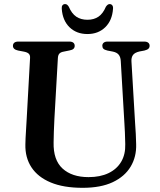

<svg xmlns="http://www.w3.org/2000/svg" viewBox="-20 -904 787 942"><path d="M590.5 -297 572.5 -604.5Q571.5 -624.5 562.2 -635.8Q553 -647 533 -651L507 -656Q492.5 -659.5 487.2 -665Q482 -670.5 482 -679.5Q482 -689 488.8 -694.5Q495.5 -700 508 -700H687.5Q700.5 -700 707.2 -694.5Q714 -689 714 -679.5Q714 -670.5 708.2 -665Q702.5 -659.5 688.5 -656L664.5 -651.5Q640.5 -646 632 -633.5Q623.5 -621 625 -601.5L643 -297Q645 -271.5 646.2 -247.2Q647.5 -223 648 -197Q650 -135 621 -86.5Q592 -38 533.2 -10.2Q474.5 17.5 385.5 17.5Q291.5 17.5 228.8 -8.8Q166 -35 134.5 -82.8Q103 -130.5 104.5 -195.5Q104.5 -208 105.5 -227.2Q106.5 -246.5 108 -270.5Q109.5 -294.5 111 -321.5L127.5 -619.5Q128.5 -633.5 120.8 -640.8Q113 -648 95.5 -651L69 -656Q43.5 -661.5 43.5 -679Q43.5 -689 50.2 -694.5Q57 -700 70 -700H320Q333 -700 339.8 -694.5Q346.5 -689 346.5 -679Q346.5 -670.5 340.8 -664.8Q335 -659 321 -656.5L294 -651Q278.5 -648.5 271.8 -641.5Q265 -634.5 264 -620L247 -322.5Q245 -287 244.2 -258Q243.5 -229 243 -205.5Q241 -119 287 -77Q333 -35 414.5 -35Q471.5 -35 512.2 -54.5Q553 -74 574.5 -110.2Q596 -146.5 594.5 -197Q594 -231.5 592.8 -254.5Q591.5 -277.5 590.5 -297ZM409 -807Q441 -807 463.2 -822.2Q485.5 -837.5 499.5 -871Q504 -877.5 508.5 -880.8Q513 -884 518 -884Q526 -884 530.8 -878Q535.5 -872 534.5 -861Q530.5 -803.5 496.2 -770.2Q462 -737 409 -737Q355.5 -737 321.2 -770.2Q287 -803.5 283 -861Q282 -872 286.5 -878Q291 -884 299.5 -884Q305 -884 309.2 -880.8Q313.5 -877.5 317.5 -871Q332 -837 354.5 -822Q377 -807 409 -807Z"/></svg>

Font: Fraunces Medium
Style: Regular
Weight: 500
Version: Version 1.000;[b76b70a41]